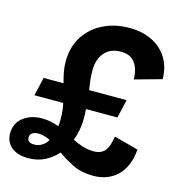

<svg xmlns="http://www.w3.org/2000/svg" viewBox="-116 -809 850 914"><g transform="rotate(15 308.5 -352.5)"><path d="M56 -288 77 -379H175Q168 -404 163 -429.5Q158 -455 158 -481Q158 -555 192.5 -607.5Q227 -660 284.5 -687.5Q342 -715 411 -715Q473 -715 521 -692Q569 -669 597 -625.5Q625 -582 626 -520L493 -483Q493 -533 470.5 -564Q448 -595 401 -595Q349 -595 320.5 -562Q292 -529 292 -475Q292 -450 294.5 -426.5Q297 -403 301 -379H486L465 -288H310Q312 -265 312 -242Q312 -185 292 -132Q316 -120 341.5 -111.5Q367 -103 396 -103Q431 -103 450 -123Q469 -143 477 -197L597 -165Q589 -78 542.5 -34Q496 10 425 10Q366 10 324 -11Q282 -32 247 -57Q221 -27 185 -9Q149 9 104 9Q51 9 21 -16Q-9 -41 -9 -82Q-9 -134 28.5 -162.5Q66 -191 120 -191Q144 -191 164.5 -186.5Q185 -182 204 -175Q206 -192 206 -210Q206 -230 204 -250Q202 -270 198 -288ZM81 -88Q81 -61 114 -61Q136 -61 153 -71.5Q170 -82 181 -101Q167 -108 152.5 -112.5Q138 -117 122 -117Q104 -117 92.5 -109.5Q81 -102 81 -88Z"/></g></svg>

Font: Prodigy Sans SemiBold
Style: Italic
Weight: 600
Italic angle: -13°
Designer: Wei Huang
Foundry: Wei Huang
Version: Version 1.003; ttfautohint (v1.8.3)